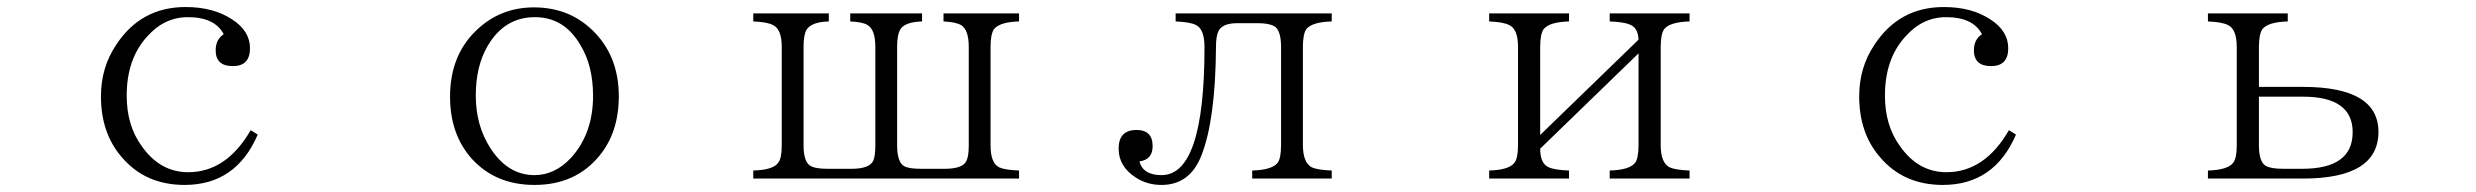

<svg xmlns="http://www.w3.org/2000/svg" viewBox="-20 -562 7040 546"><path d="M712.9 -179.2Q651.4 -36.1 504.9 -36.1Q393.1 -36.1 326.2 -115.2Q267.1 -183.1 267.1 -288.1Q267.1 -370.1 310.1 -434.1Q380.4 -542 507.8 -542Q586.9 -542 640.1 -506.8Q690.9 -474.1 690.9 -424.8Q690.9 -374 642.1 -374Q593.3 -374 593.3 -418.9Q593.3 -449.7 616.2 -464.8Q590.8 -513.2 514.2 -513.2Q447.3 -513.2 398.4 -458Q340.3 -394.5 340.3 -290Q340.3 -205.6 382.3 -147.5Q434.6 -72.3 515.1 -72.3Q624 -72.3 692.9 -191.9Z M1498.5 -541Q1604.5 -541 1673.8 -466.8Q1739.7 -396.5 1739.7 -288.1Q1739.7 -186 1684.6 -119.1Q1616.7 -36.1 1500 -36.1Q1389.6 -36.1 1321.8 -110.4Q1259.8 -179.7 1259.8 -287.1Q1259.8 -404.3 1335 -476.1Q1402.8 -541 1498.5 -541ZM1501 -513.2Q1415 -513.2 1367.2 -432.1Q1333 -374.5 1333 -290Q1333 -204.6 1375 -140.1Q1424.3 -64 1500 -64Q1557.6 -64 1603.5 -112.8Q1666.5 -182.1 1666.5 -289.1Q1666.5 -375.5 1630.4 -434.1Q1584.5 -513.2 1501 -513.2Z M2122.1 -523.9H2336.9V-501Q2285.6 -499.5 2272.9 -476.1Q2265.1 -461.4 2265.1 -428.7V-148.9Q2265.1 -99.1 2287.1 -88.9Q2301.3 -82 2334 -82H2401.4Q2452.6 -82 2463.4 -105Q2469.2 -118.7 2469.2 -148.9V-428.7Q2469.2 -477.5 2447.3 -490.7Q2433.1 -499.5 2397.9 -501V-523.9H2602.1V-501Q2550.3 -499.5 2539.1 -476.1Q2531.2 -461.4 2531.2 -428.7V-148.9Q2531.2 -99.6 2552.2 -88.9Q2565.9 -82 2599.1 -82H2666Q2717.8 -82 2728 -104Q2734.9 -116.7 2734.9 -148.9V-428.7Q2734.9 -477.5 2712.9 -490.7Q2697.3 -499.5 2663.1 -501V-523.9H2877.9V-501Q2822.8 -499.5 2806.6 -479Q2796.9 -464.8 2796.9 -428.7V-148.9Q2796.9 -97.7 2821.8 -85.9Q2838.4 -78.6 2877.9 -77.1V-54.2H2122.1V-77.1Q2178.7 -78.6 2192.9 -99.1Q2203.1 -111.8 2203.1 -148.9V-428.7Q2203.1 -479 2178.2 -490.7Q2162.6 -499.5 2122.1 -501Z M3323.2 -523.9H3767.1V-501Q3710.9 -499.5 3694.8 -479Q3685.1 -464.8 3685.1 -428.2V-150.4Q3685.1 -99.6 3710 -86.4Q3726.6 -78.6 3767.1 -77.1V-54.2H3541V-77.1Q3597.2 -78.6 3613.3 -99.1Q3623 -111.8 3623 -150.4V-428.2Q3623 -475.6 3604 -487.3Q3588.9 -496.1 3556.2 -496.1H3499Q3455.6 -496.1 3444.8 -473.1Q3438 -459 3438 -429.2Q3436.5 -222.2 3397 -121.1Q3364.3 -36.1 3283.2 -36.1Q3241.7 -36.1 3210 -57.1Q3161.1 -88.4 3161.1 -139.2Q3161.1 -192.4 3211.9 -192.4Q3257.8 -192.4 3257.8 -146.5Q3257.8 -107.9 3220.2 -103Q3230.5 -64 3283.2 -64Q3405.3 -64 3405.3 -428.2Q3405.3 -479.5 3380.4 -491.2Q3363.3 -499.5 3323.2 -501Z M4214.8 -523.9H4441.9V-501Q4385.7 -499.5 4369.6 -479Q4359.9 -464.8 4359.9 -428.2V-178.2L4639.6 -449.2Q4638.2 -482.9 4615.7 -491.7Q4599.1 -499.5 4557.6 -501V-523.9H4784.7V-501Q4728.5 -499.5 4712.4 -479Q4702.6 -464.8 4702.6 -428.2V-149.9Q4702.6 -99.6 4727.5 -86.4Q4744.1 -78.6 4784.7 -77.1V-54.2H4557.6V-77.1Q4613.8 -78.6 4629.9 -99.1Q4639.6 -111.8 4639.6 -149.9V-410.2L4359.9 -139.2Q4359.9 -99.1 4381.8 -87.4Q4398.4 -78.6 4441.9 -77.1V-54.2H4214.8V-77.1Q4271 -78.6 4286.6 -99.1Q4296.9 -111.8 4296.9 -149.9V-428.2Q4296.9 -479 4272 -490.7Q4254.9 -499.5 4214.8 -501Z M5712.9 -179.2Q5651.4 -36.1 5504.9 -36.1Q5393.1 -36.1 5326.2 -115.2Q5267.1 -183.1 5267.1 -288.1Q5267.1 -370.1 5310.1 -434.1Q5380.4 -542 5507.8 -542Q5586.9 -542 5640.1 -506.8Q5690.9 -474.1 5690.9 -424.8Q5690.9 -374 5642.1 -374Q5593.3 -374 5593.3 -418.9Q5593.3 -449.7 5616.2 -464.8Q5590.8 -513.2 5514.2 -513.2Q5447.3 -513.2 5398.4 -458Q5340.3 -394.5 5340.3 -290Q5340.3 -205.6 5382.3 -147.5Q5434.6 -72.3 5515.1 -72.3Q5624 -72.3 5692.9 -191.9Z M6258.8 -523.9H6485.8V-501Q6429.7 -499.5 6413.6 -479Q6403.8 -464.8 6403.8 -427.7V-314.9H6528.8Q6743.7 -314.9 6743.7 -187Q6743.7 -54.2 6528.8 -54.2H6258.8V-77.1Q6314.9 -78.6 6330.6 -99.1Q6340.8 -111.8 6340.8 -148.9V-427.7Q6340.8 -479 6315.9 -490.7Q6298.8 -499.5 6258.8 -501ZM6403.8 -287.1V-148.9Q6403.8 -99.1 6425.8 -88.9Q6440.9 -82 6474.6 -82H6526.9Q6670.4 -82 6670.4 -186Q6670.4 -287.1 6528.8 -287.1Z"/></svg>

Font: I.Ming
Style: Regular
Weight: 400
Designer: Ichiten Fonts Project
Version: Version 5.10 Mar 24, 2018